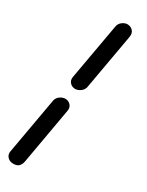

<svg xmlns="http://www.w3.org/2000/svg" viewBox="-256 -739 828 1079"><g transform="rotate(30 158.0 -200.0)"><path d="M170 -111 105 258Q102 274 91 287Q80 300 54 300Q30 300 16 284.5Q2 269 6 248L71 -119Q75 -139 92 -151Q109 -163 126 -163Q146 -163 160 -148.5Q174 -134 170 -111ZM264 -643 200 -282Q196 -263 180 -251Q164 -239 147 -238Q126 -237 111.5 -252Q97 -267 101 -290L166 -655Q170 -676 186.5 -688Q203 -700 219 -700Q240 -700 254.5 -685Q269 -670 264 -643Z"/></g></svg>

Font: Edu QLD Beginners
Style: Regular
Weight: 400
Designer: Tina and Corey Anderson
Foundry: Google for Education
Version: Version 1.001